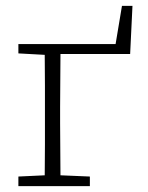

<svg xmlns="http://www.w3.org/2000/svg" viewBox="-20 -638 507 658"><path d="M133 0Q133 -30 133.5 -67Q134 -104 134 -143Q134 -182 134 -216V-271Q134 -306 134 -344.5Q134 -383 133.5 -420.5Q133 -458 133 -487H188Q187 -458 187 -420.5Q187 -383 186.5 -344.5Q186 -306 186 -271V-216Q186 -182 186.5 -143Q187 -104 187 -67Q187 -30 188 0ZM168 -487H400L372 -462L398 -618H434L426 -453H168ZM43 0V-33L150 -38H169L288 -33V0ZM43 -455V-487H163V-449H152Z"/></svg>

Font: Source Serif 4 Light
Style: Regular
Weight: 300
Designer: Frank Grießhammer
Foundry: Adobe Systems Incorporated
Version: Version 4.004;hotconv 1.0.116;makeotfexe 2.5.65601